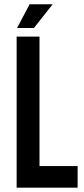

<svg xmlns="http://www.w3.org/2000/svg" viewBox="-20 -870 391 890"><path d="M137.2 -740.2H59.1L117.2 -850.1H224.1ZM163.1 -100.1H339.8V0H57.1V-700.2H163.1Z"/></svg>

Font: BaseOne
Style: Regular
Weight: 400
Designer: Domenico Catapano
Foundry: Design by Basse
Version: Version 1.000;PS 001.001;hotconv 1.0.56